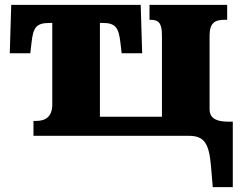

<svg xmlns="http://www.w3.org/2000/svg" viewBox="-20 -556 983 786"><path d="M851 210H933V-58H910C873 -59 838 -67 838 -109V-411C838 -462 860 -475 899 -475H910V-536H592V-475H596C629 -475 643 -462 643 -411V-78H389V-462H401C452 -462 466 -444 473 -381L478 -338H562L556 -536H26L20 -338H104L109 -381C116 -444 128 -462 183 -462H194V-128C194 -80 168 -61 129 -61H117V0H752C815 0 836 28 844 127Z"/></svg>

Font: UArctic Serif Black
Style: Regular
Weight: 900
Designer: Customization by Puisto advertising & original work Monotype Design Team
Foundry: Monotype Imaging Inc.
Version: Version 2.004